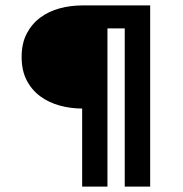

<svg xmlns="http://www.w3.org/2000/svg" viewBox="-20 -691 676 711"><path d="M441.9 0V-585.9H377.9V0H284.2V-289.1Q241.7 -289.1 201.4 -300Q161.1 -311 129.6 -334Q98.1 -356.9 79.1 -393.1Q60.1 -429.2 60.1 -480Q60.1 -530.8 79.1 -566.9Q98.1 -603 129.6 -626.2Q161.1 -649.4 201.4 -660.2Q241.7 -670.9 284.2 -670.9H536.1V0Z"/></svg>

Font: REH Gaming
Style: Gaming
Weight: 700
Designer: Astigmatic (AOETI)
Foundry: Astigmatic (AOETI)
Version: Version 1.001 2011